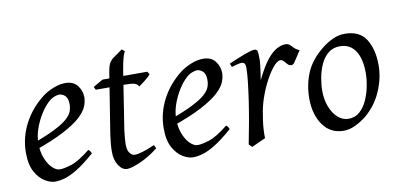

<svg xmlns="http://www.w3.org/2000/svg" viewBox="-58 -696 1834 883"><g transform="rotate(-10 859.5 -255.0)"><path d="M336.9 -341.3Q336.9 -321.8 328.1 -299.3Q319.3 -276.9 292.5 -251.7Q265.6 -226.6 211.7 -198Q157.7 -169.4 67.4 -137.7L64 -170.9Q132.8 -195.8 173.3 -216.3Q213.9 -236.8 233.4 -254.4Q252.9 -272 258.8 -288.1Q264.6 -304.2 264.6 -320.8Q264.6 -349.6 251.7 -361.3Q238.8 -373 223.6 -373Q216.3 -373 202.4 -367.9Q188.5 -362.8 175.3 -351.1Q154.3 -332.5 135.3 -302.2Q116.2 -272 104 -237.1Q91.8 -202.1 91.8 -168.9Q91.8 -129.9 103.8 -99.4Q115.7 -68.8 133.8 -51.3Q151.9 -33.7 168.9 -33.7Q188.5 -33.7 223.4 -44.7Q258.3 -55.7 312.5 -99.1Q317.9 -96.2 321.5 -90.1Q325.2 -84 326.2 -80.6Q277.3 -38.1 242.9 -17.1Q208.5 3.9 183.3 11Q158.2 18.1 136.7 18.1Q117.2 18.1 91.6 3.2Q65.9 -11.7 46.9 -45.4Q27.8 -79.1 27.8 -135.7Q27.8 -206.5 61 -270.3Q94.2 -334 153.3 -379.9Q174.3 -396 204.1 -408.2Q233.9 -420.4 261.2 -420.4Q299.8 -420.4 318.4 -395.3Q336.9 -370.1 336.9 -341.3Z M650.9 -393.6Q641.6 -381.3 621.8 -366Q602.1 -350.6 593.8 -345.7Q588.4 -358.4 573.5 -362.1Q558.6 -365.7 524.9 -365.7H394.5L387.7 -379.9L433.1 -406.2H642.1ZM621.6 -52.2Q577.6 -18.1 535.9 0Q494.1 18.1 474.1 18.1Q452.1 18.1 435.1 -7.1Q418 -32.2 418 -71.8Q418 -88.9 419.4 -106.4Q420.9 -124 424.3 -148.9L467.8 -421.9Q473.1 -459 480.2 -472.7Q487.3 -486.3 499 -495.6L544.4 -527.8L557.1 -516.6Q557.1 -516.6 554 -511Q550.8 -505.4 545.7 -487.3Q540.5 -469.2 534.2 -432.1L491.7 -159.7Q489.3 -142.6 487.8 -123Q486.3 -103.5 486.3 -94.7Q486.3 -66.9 496.6 -53.5Q506.8 -40 519 -40Q549.3 -40 613.8 -68.8Z M980.5 -341.3Q980.5 -321.8 971.7 -299.3Q962.9 -276.9 936 -251.7Q909.2 -226.6 855.2 -198Q801.3 -169.4 710.9 -137.7L707.5 -170.9Q776.4 -195.8 816.9 -216.3Q857.4 -236.8 877 -254.4Q896.5 -272 902.3 -288.1Q908.2 -304.2 908.2 -320.8Q908.2 -349.6 895.3 -361.3Q882.3 -373 867.2 -373Q859.9 -373 845.9 -367.9Q832 -362.8 818.8 -351.1Q797.9 -332.5 778.8 -302.2Q759.8 -272 747.6 -237.1Q735.4 -202.1 735.4 -168.9Q735.4 -129.9 747.3 -99.4Q759.3 -68.8 777.3 -51.3Q795.4 -33.7 812.5 -33.7Q832 -33.7 866.9 -44.7Q901.9 -55.7 956.1 -99.1Q961.4 -96.2 965.1 -90.1Q968.8 -84 969.7 -80.6Q920.9 -38.1 886.5 -17.1Q852.1 3.9 826.9 11Q801.8 18.1 780.3 18.1Q760.7 18.1 735.1 3.2Q709.5 -11.7 690.4 -45.4Q671.4 -79.1 671.4 -135.7Q671.4 -206.5 704.6 -270.3Q737.8 -334 796.9 -379.9Q817.9 -396 847.7 -408.2Q877.4 -420.4 904.8 -420.4Q943.4 -420.4 961.9 -395.3Q980.5 -370.1 980.5 -341.3Z M1349.6 -381.8Q1342.3 -372.1 1333.5 -357.7Q1324.7 -343.3 1316.4 -332Q1308.1 -320.8 1302.2 -320.8Q1291 -320.8 1283.4 -328.6Q1275.9 -336.4 1269.3 -344.2Q1262.7 -352.1 1253.9 -352.1Q1238.3 -352.1 1216.8 -325Q1195.3 -297.9 1175 -256.3Q1154.8 -214.8 1142.6 -171.9Q1133.3 -138.2 1127.2 -92.5Q1121.1 -46.9 1122.6 -11.2Q1111.8 -6.3 1090.3 3.2Q1068.8 12.7 1058.1 18.1L1043.5 4.4Q1053.2 -43.5 1062.5 -95.5Q1071.8 -147.5 1078.9 -195.8Q1085.9 -244.1 1090.1 -282.5Q1094.2 -320.8 1094.2 -341.3Q1094.2 -361.8 1088.6 -366.5Q1083 -371.1 1075.7 -371.1Q1068.8 -371.1 1052.7 -366.9Q1036.6 -362.8 1029.3 -360.4L1022.9 -377Q1061 -394 1096.7 -407.2Q1132.3 -420.4 1143.6 -420.4Q1156.2 -420.4 1158.7 -410.4Q1161.1 -400.4 1161.1 -368.7Q1161.1 -362.3 1158.9 -344.7Q1156.7 -327.1 1154.1 -307.9Q1151.4 -288.6 1149.4 -277.3Q1178.2 -336.4 1202.9 -367.2Q1227.5 -397.9 1249.3 -409.2Q1271 -420.4 1290 -420.4Q1305.7 -420.4 1317.9 -405.3Q1330.1 -390.1 1349.6 -381.8Z M1695.3 -251Q1695.3 -190.9 1668.9 -130.4Q1642.6 -69.8 1592.3 -27.8Q1568.8 -8.8 1541 4.6Q1513.2 18.1 1486.3 18.1Q1423.8 18.1 1389.2 -31.2Q1354.5 -80.6 1354.5 -154.3Q1354.5 -218.8 1377.7 -274.4Q1400.9 -330.1 1460 -377Q1482.4 -395 1510 -407.7Q1537.6 -420.4 1565.4 -420.4Q1635.7 -420.4 1665.5 -372.8Q1695.3 -325.2 1695.3 -251ZM1630.9 -226.1Q1630.9 -294.4 1605.7 -331.1Q1580.6 -367.7 1534.2 -367.7Q1502 -367.7 1479.7 -349.4Q1457.5 -331.1 1444.3 -302Q1431.2 -272.9 1425.3 -240.5Q1419.4 -208 1419.4 -179.2Q1419.4 -139.2 1432.1 -105.7Q1444.8 -72.3 1467 -52.2Q1489.3 -32.2 1516.6 -32.2Q1547.9 -32.2 1569.6 -51.8Q1591.3 -71.3 1604.7 -101.6Q1618.2 -131.8 1624.5 -165Q1630.9 -198.2 1630.9 -226.1Z"/></g></svg>

Font: Dai Banna SIL Light
Style: Italic
Weight: 300
Italic angle: -11°
Designer: Victor Gaultney
Foundry: SIL International
Version: Version 4.000